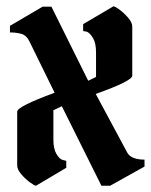

<svg xmlns="http://www.w3.org/2000/svg" viewBox="-20 -591 480 611"><path d="M11.7 -487.8V-508.8L115.7 -569.8H143.6L260.7 -334L285.6 -346.2V-424.8Q285.6 -454.1 275.6 -470.5Q265.6 -486.8 255.9 -490.2L244.6 -492.2V-514.2L340.8 -570.8Q346.2 -570.8 360.6 -560.1Q375 -549.3 387.9 -534.4Q400.9 -519.5 400.9 -505.9V-350.1Q400.9 -333.5 284.7 -292L385.7 -104Q398.9 -83 439.9 -83V-61L330.6 0H302.7L176.8 -252.9L149.9 -240.2V-146Q149.9 -117.2 159.9 -100.6Q169.9 -84 179.7 -82L190.9 -79.1V-57.1L94.7 0Q89.8 0 75.2 -10.7Q60.5 -21.5 47.6 -36.6Q34.7 -51.8 34.7 -64.9V-235.8Q34.7 -252 153.8 -295.9L75.7 -455.1Q65.4 -478 49.1 -482.9Q32.7 -487.8 11.7 -487.8Z"/></svg>

Font: Bokor
Style: Regular
Weight: 400
Designer: Danh Hong
Foundry: Danh Hong
Version: Version 8.002; ttfautohint (v1.8.3)